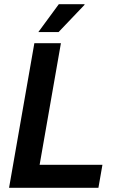

<svg xmlns="http://www.w3.org/2000/svg" viewBox="-20 -891 550 911"><path d="M23 0 143 -686H269L168 -109H466L447 0ZM162 -739 259 -871H381V-868L258 -739Z"/></svg>

Font: Archivo SemiCondensed SemiBold
Style: Italic
Weight: 600
Width: 4
Italic angle: -10°
Designer: Hector Gatti
Foundry: Omnibus-Type
Version: Version 2.001